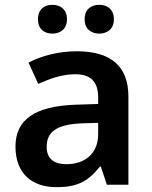

<svg xmlns="http://www.w3.org/2000/svg" viewBox="-20 -764 628 794"><path d="M137 -684C137 -644 163 -625 197 -625C229 -625 257 -644 257 -684C257 -726 229 -744 197 -744C163 -744 137 -726 137 -684ZM330 -684C330 -644 357 -625 391 -625C423 -625 451 -644 451 -684C451 -726 423 -744 391 -744C357 -744 330 -726 330 -684ZM297 -552C222 -552 151 -533 98 -505L138 -417C187 -439 237 -457 291 -457C351 -457 386 -430 386 -361V-334L292 -331C125 -325 44 -270 44 -158C44 -43 116 10 213 10C303 10 346 -16 393 -75H397L422 0H511V-364C511 -492 437 -552 297 -552ZM320 -254 386 -256V-210C386 -127 329 -85 255 -85C206 -85 173 -105 173 -157C173 -215 209 -250 320 -254Z"/></svg>

Font: Noto Sans Bengali UI SemiBold
Style: Regular
Weight: 600
Designer: Jelle Bosma - Monotype Design Team
Foundry: Monotype Imaging Inc.
Version: Version 2.003